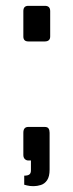

<svg xmlns="http://www.w3.org/2000/svg" viewBox="-20 -556 250 658"><path d="M77 -414Q60 -414 60 -431V-518Q60 -536 77 -536H134Q152 -536 152 -518V-431Q152 -422 147 -418Q142 -414 134 -414ZM95 82Q82 82 72.5 79.5Q63 77 63 77V46Q75 46 80.5 42Q86 38 86 28V-6H77Q70 -6 65 -11Q60 -16 60 -25V-101Q60 -121 77 -121H133Q143 -121 146.5 -115.5Q150 -110 150 -101V25Q150 49 141.5 61.5Q133 74 120 78Q107 82 95 82Z"/></svg>

Font: Exo Thin Medium
Style: Regular
Weight: 500
Version: Version 2.000